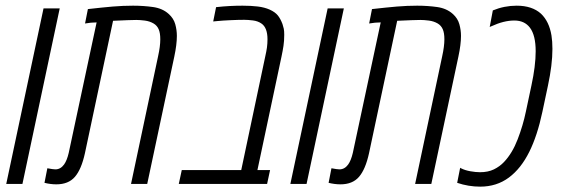

<svg xmlns="http://www.w3.org/2000/svg" viewBox="-20 -660 2022 689"><path d="M2.4 0 136.2 -629.9H194.3L60.5 0Z M182.1 1.5Q161.6 1.5 139.6 -3.9L149.9 -56.2Q170.9 -52.2 178.7 -52.2Q197.3 -52.2 210 -69.8Q220.2 -84 226.6 -111.3L326.7 -579.6Q316.4 -579.6 306.2 -578.6Q295.9 -577.6 285.2 -575.7L295.4 -627.4Q347.7 -633.3 384.5 -636.5Q421.4 -639.6 457.5 -639.6Q494.6 -639.6 529.1 -634.8Q563.5 -629.9 585.4 -609.9Q603 -594.2 608.9 -573.2Q614.7 -552.2 614.7 -531.2Q614.7 -500.5 605.5 -457L508.3 0H450.2L547.4 -458.5Q555.2 -493.7 555.2 -519Q555.2 -542 549.3 -555.2Q543.5 -568.4 531.2 -575.7Q517.1 -584 499.5 -586.2Q481.9 -588.4 469.2 -588.4Q458.5 -588.4 437.5 -587.6Q416.5 -586.9 385.7 -585.4L284.7 -109.9Q272 -52.2 248.8 -25.4Q225.6 1.5 182.1 1.5Z M621.6 0 632.3 -49.8H845.7L932.1 -458.5Q936 -475.6 938 -489.7Q939.9 -503.9 939.9 -519Q939.9 -561 918 -575.7Q905.3 -584.5 887.5 -586.7Q869.6 -588.9 856.4 -588.9Q835.4 -588.9 807.6 -587.6Q779.8 -586.4 760.7 -584.5L745.1 -583L755.4 -634.3Q781.2 -637.2 804.4 -638.4Q827.6 -639.6 850.6 -639.6Q880.4 -639.6 904.8 -636.7Q929.2 -633.8 947.8 -625.5Q967.3 -616.7 977.1 -604.5Q986.8 -592.3 993.7 -573.7Q996.6 -564.9 998.3 -557.1Q1000 -549.3 1000 -535.2Q1000 -513.2 997.3 -495.4Q994.6 -477.5 990.2 -457L903.8 -49.8H949.2L938.5 0Z M1022 0 1155.8 -629.9H1213.9L1080.1 0Z M1201.7 1.5Q1181.2 1.5 1159.2 -3.9L1169.4 -56.2Q1190.4 -52.2 1198.2 -52.2Q1216.8 -52.2 1229.5 -69.8Q1239.7 -84 1246.1 -111.3L1346.2 -579.6Q1335.9 -579.6 1325.7 -578.6Q1315.4 -577.6 1304.7 -575.7L1314.9 -627.4Q1367.2 -633.3 1404.1 -636.5Q1440.9 -639.6 1477.1 -639.6Q1514.2 -639.6 1548.6 -634.8Q1583 -629.9 1605 -609.9Q1622.6 -594.2 1628.4 -573.2Q1634.3 -552.2 1634.3 -531.2Q1634.3 -500.5 1625 -457L1527.8 0H1469.7L1566.9 -458.5Q1574.7 -493.7 1574.7 -519Q1574.7 -542 1568.8 -555.2Q1563 -568.4 1550.8 -575.7Q1536.6 -584 1519 -586.2Q1501.5 -588.4 1488.8 -588.4Q1478 -588.4 1457 -587.6Q1436 -586.9 1405.3 -585.4L1304.2 -109.9Q1291.5 -52.2 1268.3 -25.4Q1245.1 1.5 1201.7 1.5Z M1703.1 9.8Q1661.1 9.8 1620.6 -3.9L1631.3 -58.1Q1632.3 -57.1 1633.1 -56.6Q1633.8 -56.2 1635.3 -55.7Q1648.9 -48.8 1668 -45.4Q1687 -42 1702.6 -42Q1731.4 -42 1752.4 -52.2Q1773.4 -62.5 1788.6 -78.6Q1818.4 -109.9 1837.6 -159.9Q1856.9 -210 1867.2 -259.8L1887.2 -354Q1894.5 -387.7 1898.4 -418.7Q1902.3 -449.7 1902.3 -476.1Q1902.3 -533.2 1881.8 -560.5Q1862.3 -586.4 1825.7 -586.4Q1788.1 -586.4 1743.7 -565.9Q1741.7 -565.4 1740.5 -564.7Q1739.3 -564 1737.3 -563L1748.5 -622.6Q1789.6 -639.6 1834 -639.6Q1889.6 -639.6 1921.4 -610.8Q1950.7 -583 1959 -532.7Q1962.4 -511.7 1962.4 -484.4Q1962.4 -427.7 1946.3 -352.5L1926.3 -258.3Q1908.2 -172.9 1879.4 -115.2Q1849.6 -55.2 1806.2 -22.9Q1762.2 9.8 1703.1 9.8Z"/></svg>

Font: Open Sans Condensed Light
Style: Italic
Weight: 300
Width: 3
Italic angle: -12°
Designer: Monotype Design Team
Foundry: Monotype Imaging Inc.
Version: Version 3.000; ttfautohint (v1.8.4)